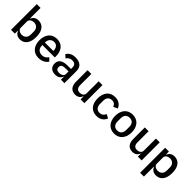

<svg xmlns="http://www.w3.org/2000/svg" viewBox="299 -2224 3907 3907"><g transform="rotate(45 2253.0 -270.0)"><path d="M78 -740H187V-434H192C215 -497 269 -532 338 -532C470 -532 545 -432 545 -260C545 -88 470 12 338 12C269 12 215 -25 192 -86H187V0H78ZM305 -82C381 -82 430 -135 430 -215V-305C430 -385 381 -438 305 -438C238 -438 187 -402 187 -349V-171C187 -118 238 -82 305 -82Z M874 12C799 12 740 -14 699 -62C658 -109 635 -177 635 -260C635 -343 658 -411 699 -459C740 -506 799 -532 874 -532C950 -532 1008 -504 1047 -457C1086 -409 1105 -345 1105 -273V-232H748V-215C748 -135 797 -78 885 -78C949 -78 991 -108 1022 -156L1086 -93C1047 -29 971 12 874 12ZM874 -447C837 -447 805 -433 783 -409C761 -385 748 -351 748 -311V-304H990V-314C990 -394 946 -447 874 -447Z M1404 -532C1303 -532 1243 -490 1208 -431L1273 -372C1300 -413 1336 -443 1397 -443C1470 -443 1504 -407 1504 -343V-299H1410C1265 -299 1188 -247 1188 -143C1188 -48 1248 12 1356 12C1432 12 1488 -22 1508 -87H1513V0H1613V-350C1613 -467 1539 -532 1404 -532ZM1504 -154C1504 -103 1455 -71 1387 -71C1332 -71 1299 -94 1299 -141V-159C1299 -206 1337 -229 1412 -229H1504V-154Z M2079 -86H2075C2066 -61 2051 -36 2028 -18C2004 0 1972 12 1929 12C1821 12 1759 -60 1759 -189V-520H1868V-203C1868 -122 1901 -82 1968 -82C1996 -82 2024 -89 2045 -104C2065 -119 2079 -141 2079 -172V-520H2188V0H2079Z M2545 12C2470 12 2411 -14 2371 -62C2331 -109 2309 -177 2309 -260C2309 -343 2331 -411 2371 -459C2411 -506 2470 -532 2545 -532C2649 -532 2715 -481 2746 -404L2656 -362C2641 -410 2605 -441 2545 -441C2465 -441 2424 -386 2424 -306V-213C2424 -133 2465 -78 2545 -78C2609 -78 2644 -112 2667 -164L2750 -120C2715 -35 2645 12 2545 12Z M3052 12C2980 12 2919 -14 2878 -62C2837 -109 2813 -177 2813 -260C2813 -343 2837 -411 2878 -459C2919 -506 2980 -532 3052 -532C3124 -532 3185 -506 3226 -459C3267 -411 3291 -343 3291 -260C3291 -177 3267 -109 3226 -62C3185 -14 3124 12 3052 12ZM3052 -78C3127 -78 3176 -124 3176 -216V-304C3176 -396 3127 -442 3052 -442C2977 -442 2928 -396 2928 -304V-216C2928 -124 2977 -78 3052 -78Z M3727 -86H3723C3714 -61 3699 -36 3676 -18C3652 0 3620 12 3577 12C3469 12 3407 -60 3407 -189V-520H3516V-203C3516 -122 3549 -82 3616 -82C3644 -82 3672 -89 3693 -104C3713 -119 3727 -141 3727 -172V-520H3836V0H3727Z M3992 -520H4101V-434H4106C4129 -497 4183 -532 4252 -532C4384 -532 4459 -432 4459 -260C4459 -88 4384 12 4252 12C4183 12 4129 -25 4106 -86H4101V200H3992ZM4219 -82C4295 -82 4344 -135 4344 -215V-305C4344 -385 4295 -438 4219 -438C4152 -438 4101 -402 4101 -349V-171C4101 -118 4152 -82 4219 -82Z"/></g></svg>

Font: Plexus Sans Medium
Style: Regular
Weight: 500
Version: Version 2.001;PS 002.001;hotconv 1.0.70;makeotf.lib2.5.58329